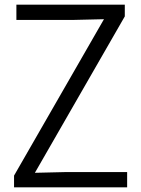

<svg xmlns="http://www.w3.org/2000/svg" viewBox="-20 -800 603 820"><path d="M40 -50 424 -718 298 -715H50V-780H513V-730L129 -62L255 -65H523V0H40Z"/></svg>

Font: Cooper Hewitt
Style: Book
Weight: 705
Designer: Village Type and Design LLC
Foundry: Cooper Hewitt Smithsonian Design Museum
Version: 1.000; ttfautohint (v1.8.1)